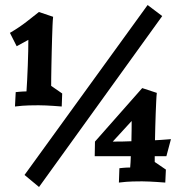

<svg xmlns="http://www.w3.org/2000/svg" viewBox="-20 -727 739 764"><path d="M191.4 -660.2Q189.9 -647.5 189 -625.2Q188 -603 187.3 -576.4Q186.5 -549.8 185.8 -521Q185.1 -492.2 184.6 -465.8Q184.1 -439.5 183.8 -418Q183.6 -396.5 183.6 -385.3L227.5 -355L225.6 -303.2Q208.5 -304.2 192.4 -305.7Q178.2 -306.6 162.1 -307.4Q146 -308.1 133.3 -308.1Q120.1 -308.1 95.7 -307.6Q71.3 -307.1 39.6 -303.2L42.5 -360.4Q49.3 -360.8 56.6 -361.8Q63 -362.3 70.3 -362.8Q77.6 -363.3 85.4 -363.3Q86.9 -381.8 88.1 -409.7Q89.4 -437.5 90.6 -467Q91.8 -496.6 92.3 -523.7Q92.8 -550.8 92.8 -568.4L46.4 -543L19.5 -596.2Q57.1 -618.2 86.4 -641.1Q115.7 -664.1 134.8 -679.2ZM77.6 -30.8 567.4 -707 625.5 -663.1 135.3 17.1ZM498 -60.5Q499 -70.3 499.5 -81.5Q500 -92.8 500.5 -105.5H356.9L357.9 -163.6L545.9 -376.5L604 -357.4Q602.5 -344.7 601.6 -323.5Q600.6 -302.2 599.6 -276.6Q598.6 -251 597.9 -222.9Q597.2 -194.8 596.7 -168.9Q610.8 -169.9 622.3 -170.4Q633.8 -170.9 642.1 -171.9Q651.9 -172.9 660.2 -173.3L642.1 -105.5H595.7V-82.5L640.1 -52.2L637.7 -0.5Q620.6 -1.5 604.5 -2.9Q590.3 -3.9 574.2 -4.6Q558.1 -5.4 544.9 -5.4Q532.2 -5.4 508.1 -4.9Q483.9 -4.4 453.1 -0.5L455.1 -57.6Q461.9 -58.1 469.2 -59.1Q475.6 -59.6 482.9 -60.1Q490.2 -60.5 498 -60.5ZM428.7 -163.6Q445.8 -163.6 464.8 -163.8Q483.9 -164.1 502.9 -165Q503.4 -187.5 503.7 -208.7Q503.9 -230 503.9 -245.6Z"/></svg>

Font: Simonetta
Style: Black Italic
Weight: 900
Italic angle: -2°
Designer: Gayaneh Bagdasaryan
Foundry: Brownfox
Version: Version 1.002